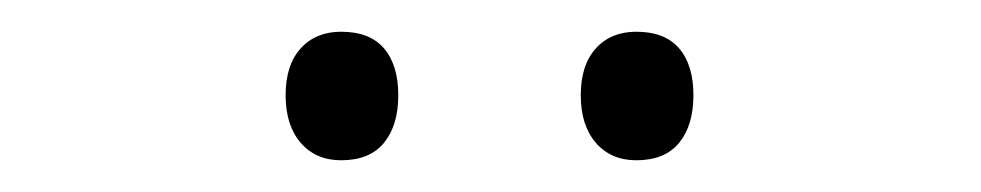

<svg xmlns="http://www.w3.org/2000/svg" viewBox="-20 -740 618 121"><path d="M160 -680Q160 -699 169.5 -709.5Q179 -720 195 -720Q213 -720 222 -709.5Q231 -699 231 -680Q231 -661 222 -650Q213 -639 195 -639Q179 -639 169.5 -650Q160 -661 160 -680ZM346 -680Q346 -699 355.5 -709.5Q365 -720 381 -720Q399 -720 408 -709.5Q417 -699 417 -680Q417 -661 408 -650Q399 -639 381 -639Q365 -639 355.5 -650Q346 -661 346 -680Z"/></svg>

Font: Noto Sans Hebrew Light
Style: Regular
Weight: 300
Designer: Monotype Design Team
Foundry: Monotype Imaging Inc.
Version: Version 2.003